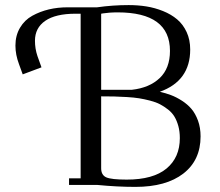

<svg xmlns="http://www.w3.org/2000/svg" viewBox="-20 -731 868 759"><path d="M41 -550.8Q41 -590.8 59.1 -621.3Q77.1 -651.9 107.7 -668.7Q138.2 -685.5 173.1 -693.8Q208 -702.1 247.1 -702.1H363.8Q425.3 -710.9 488.8 -710.9Q525.4 -710.9 558.8 -705.6Q592.3 -700.2 624.5 -687.3Q656.7 -674.3 680.2 -654.5Q703.6 -634.8 717.8 -604.2Q731.9 -573.7 731.9 -535.2Q731.9 -411.1 611.8 -368.2Q635.3 -362.8 656 -355Q676.8 -347.2 699 -333Q721.2 -318.8 736.8 -300.5Q752.4 -282.2 762.7 -254.2Q772.9 -226.1 772.9 -191.9Q772.9 -97.7 704.8 -44.9Q636.7 7.8 515.1 7.8Q443.4 7.8 363.8 0H252.9V-25.9H298.8V-676.8H278.8Q199.7 -676.8 158.9 -648.7Q118.2 -620.6 118.2 -569.8Q118.2 -538.6 127.9 -509.8L144 -464.8L69.8 -437L55.2 -477.1Q41 -514.6 41 -550.8ZM379.9 -65.9Q379.9 -39.1 399.9 -30Q419.9 -21 481 -21Q585.4 -21 638.2 -64.7Q690.9 -108.4 690.9 -185.1Q690.9 -210.9 685.1 -232.4Q679.2 -253.9 669.7 -269.8Q660.2 -285.6 644.3 -298.1Q628.4 -310.5 612.5 -318.8Q596.7 -327.1 573 -333.3Q549.3 -339.4 529.5 -342.5Q509.8 -345.7 481.2 -347.4Q452.6 -349.1 431.4 -349.6Q410.2 -350.1 379.9 -350.1ZM379.9 -376H501Q570.8 -383.8 611.3 -422.4Q651.9 -460.9 651.9 -529.8Q651.9 -682.1 444.8 -682.1Q428.7 -682.1 412.6 -680.9Q396.5 -679.7 388.2 -678.2L379.9 -676.8Z"/></svg>

Font: Dihjauti
Style: Regular
Weight: 400
Designer: T. Christopher White
Version: Version 3.0.0